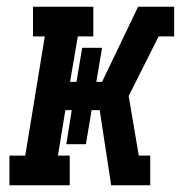

<svg xmlns="http://www.w3.org/2000/svg" viewBox="-20 -550 540 570"><path d="M8 0V-88H55L113 -442H78V-530H257V-442H211L188 -307H207L224 -408H283L266 -307H283L390 -530H497V-442H451L362 -265L392 -88H426V0H310L276 -223H252L235 -122H177L193 -223H174L152 -88H187V0Z"/></svg>

Font: Iosevka Curly Slab SmBdObl
Style: Regular
Weight: 600
Italic angle: -9°
Monospace: yes
Designer: Belleve Invis
Foundry: Belleve Invis
Version: Version 11.0.0; ttfautohint (v1.8.3)